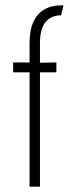

<svg xmlns="http://www.w3.org/2000/svg" viewBox="-20 -700 277 720"><path d="M29.3 -428.7V-465.8H90.8V-539.1Q90.8 -634.8 150.4 -667Q174.8 -679.7 207 -679.7H217.8L209 -642.6H204.1Q129.9 -637.7 129.9 -539.1V-464.8L191.4 -465.8V-428.7H129.9V0H90.8V-428.7Z"/></svg>

Font: Post No Bills Jaffna Light
Style: Regular
Weight: 300
Designer: Kosala Senevirathne, Siva Puranthara, Lasantha Premarathna, Tharique Azeez
Foundry: Mooniak
Version: Version 1.220 ; ttfautohint (v1.6)